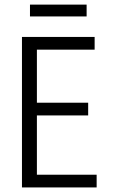

<svg xmlns="http://www.w3.org/2000/svg" viewBox="-20 -821 493 841"><path d="M403.3 -55.7H141.6V-315.4H366.2V-371.1H141.6V-603.5H394.5V-659.2H76.2V0H403.3ZM111.3 -800.8V-749H359.4V-800.8Z"/></svg>

Font: Yaldevi Colombo
Style: Regular
Weight: 400
Designer: Sol Matas, Denzil Rajitha, Kosala Senevirathne and Pathum Egodawatta
Foundry: Mooniak
Version: Version 1.020 ; ttfautohint (v1.6)